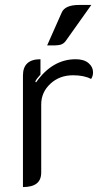

<svg xmlns="http://www.w3.org/2000/svg" viewBox="-20 -749 435 778"><path d="M147 -326V-50Q147 -20 128.5 -5.5Q110 9 73 9V-443Q73 -509 144 -509V-447Q129 -431 123 -419L126 -415Q192 -509 287 -509Q320 -509 338.5 -493.5Q357 -478 357 -456Q357 -440 349 -429Q321 -444 276 -444Q221 -444 184 -409.5Q147 -375 147 -326ZM230 -698Q243 -729 301 -729H350L247 -584Q238 -571 224 -567.5Q210 -564 171 -565Z"/></svg>

Font: K2D Light
Style: Regular
Weight: 300
Designer: Katatrad Aksorn Co.,Ltd.
Foundry: Cadson Demak Co.,Ltd.
Version: Version 1.000; ttfautohint (v1.6)